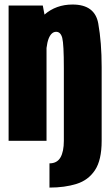

<svg xmlns="http://www.w3.org/2000/svg" viewBox="-20 -622 492 848"><path d="M198.5 206.5V99.5Q232 99.5 247 73.5Q262 47.5 262 0V-321.5Q262 -427 255 -454.2Q248 -481.5 228 -481.5Q207 -481.5 195 -452Q188.5 -435.5 185.5 -410V0H18V-597.5H169L176.5 -557.5Q227.5 -602 300.5 -602Q399 -602 414 -518.2Q429 -434.5 429 -326V0Q429 85 399.5 129.5Q370 174 318 190.2Q266 206.5 198.5 206.5Z"/></svg>

Font: Anybody Condensed ExtraBold
Style: Regular
Weight: 800
Width: 3
Designer: Tyler Finck
Foundry: Etcetera Type Company
Version: Version 1.010; ttfautohint (v1.8.3) -l 8 -r 50 -G 200 -x 14 